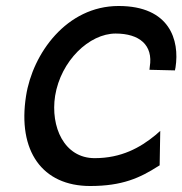

<svg xmlns="http://www.w3.org/2000/svg" viewBox="-20 -610 609 641"><path d="M67 -290C38 -106 121 11 281 11C388 11 447 -16 508 -55L513 -58L515 -173L499 -159C448 -117 385 -82 296 -82C194 -82 148 -187 164 -290C183 -407 278 -498 366 -498C445 -498 492 -460 480 -387L479 -377L564 -375L566 -385C580 -476 547 -590 376 -590C202 -590 89 -431 67 -290Z"/></svg>

Font: Charger Pro
Style: ExBdObl
Weight: 400
Designer: Jasper
Foundry: Cannot Into Space Fonts
Version: Version 1.09